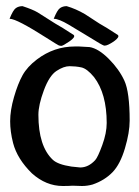

<svg xmlns="http://www.w3.org/2000/svg" viewBox="-20 -621 460 637"><path d="M252 -3.9 220.7 -4.9Q208 -3.9 188.5 -3.9Q132.8 -3.9 85.9 -45.9Q37.1 -93.8 23.4 -146.5Q13.7 -184.6 13.7 -218.8Q13.7 -254.9 26.4 -298.8Q39.1 -342.8 54.7 -371.1Q70.3 -399.4 102.5 -423.8Q159.2 -466.8 228.5 -466.8H242.2Q267.6 -465.8 277.3 -464.8Q306.6 -460 340.8 -425.8Q375 -391.6 392.6 -353.5Q410.2 -315.4 410.2 -220.7Q410.2 -181.6 394.5 -128.9Q378.9 -76.2 353.5 -49.8Q327.1 -22.5 287.1 -8.8Q269.5 -3.9 252 -3.9ZM216.8 -68.4 246.1 -65.4Q273.4 -65.4 295.9 -89.8Q304.7 -99.6 319.3 -139.6Q334 -179.7 334 -212.9Q334 -310.5 292 -365.2Q268.6 -393.6 249.5 -397.5Q230.5 -401.4 210.9 -401.4Q191.4 -401.4 167.5 -385.7Q143.6 -370.1 125.5 -321.3Q107.4 -272.5 107.4 -240.2Q107.4 -135.7 155.3 -90.8Q171.9 -75.2 216.8 -68.4ZM158.2 -558.6Q169.9 -587.9 179.2 -594.2Q188.5 -600.6 201.2 -600.6Q231.4 -591.8 261.7 -574.2L309.6 -543Q331.1 -531.2 371.1 -504.9Q377.9 -498 357.4 -483.4Q336.9 -469.7 328.1 -469.7Q326.2 -469.7 325.2 -469.7Q316.4 -472.7 279.3 -496.1L208 -539.1Q174.8 -558.6 159.2 -558.6ZM11.7 -558.6Q23.4 -587.9 32.7 -594.2Q42 -600.6 54.7 -600.6Q87.9 -589.8 104.5 -580.1L163.1 -543Q184.6 -531.2 224.6 -504.9Q231.4 -498 210 -483.4Q188.5 -468.8 183.6 -468.8Q178.7 -468.8 174.3 -470.7Q169.9 -472.7 134.8 -495.1Q35.2 -558.6 12.7 -558.6Z"/></svg>

Font: Essays1743
Style: Medium
Weight: 500
Designer: Based on the typeface in a 1743 English translation of the essays of Montaigne.  PostScript/TrueType font designed by Jo
Version: Version 002.100